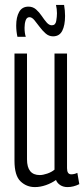

<svg xmlns="http://www.w3.org/2000/svg" viewBox="-20 -752 343 782"><path d="M122 10Q88 10 63.5 -13.5Q39 -37 39 -97V-534H90V-103Q90 -39 142 -39Q155 -39 172.5 -45Q190 -51 202 -61V-534H253V-67Q253 -42 270 -42Q283 -42 295 -48L303 -2Q279 10 255 10Q238 10 225.5 2Q213 -6 208 -19Q190 -6 167 2Q144 10 122 10ZM51 -602Q46 -625 46 -648Q46 -682 58 -703.5Q70 -725 96 -725Q114 -725 127 -713.5Q140 -702 150 -687Q160 -672 170 -660.5Q180 -649 191 -649Q206 -649 209 -666.5Q212 -684 212 -698Q212 -715 208 -732H241Q245 -709 245 -687Q245 -649 233.5 -626.5Q222 -604 196 -604Q179 -604 165.5 -616Q152 -628 141 -643Q130 -658 120 -670Q110 -682 100 -682Q89 -682 84.5 -669Q80 -656 80 -639Q80 -617 85 -602Z"/></svg>

Font: Georama Extra Condensed Light
Style: Regular
Weight: 300
Width: 2
Designer: Jean-Baptiste Levee
Foundry: Production Type
Version: Version 1.000